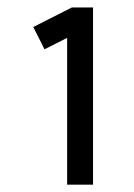

<svg xmlns="http://www.w3.org/2000/svg" viewBox="-20 -758 361 518"><path d="M173.8 -737.8H231V-259.8H161.1V-655.8L100.1 -625L69.8 -685.1Z"/></svg>

Font: Gidolinya
Style: Regular
Weight: 400
Version: Version 1.0.3